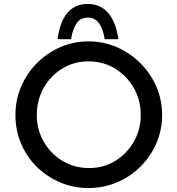

<svg xmlns="http://www.w3.org/2000/svg" viewBox="-20 -942 896 970"><path d="M58 -362Q58 -437 86.5 -504Q115 -571 166 -622.5Q217 -674 284 -703.5Q351 -733 427 -733Q503 -733 570.5 -703.5Q638 -674 689.5 -622.5Q741 -571 770 -504Q799 -437 799 -362Q799 -285 770 -218Q741 -151 689.5 -100Q638 -49 570.5 -20.5Q503 8 427 8Q351 8 284 -20.5Q217 -49 166 -99Q115 -149 86.5 -216.5Q58 -284 58 -362ZM166 -361Q166 -287 201 -226Q236 -165 296 -129Q356 -93 430 -93Q503 -93 562 -129Q621 -165 656 -226Q691 -287 691 -362Q691 -437 655.5 -498.5Q620 -560 560.5 -596Q501 -632 428 -632Q354 -632 294.5 -595.5Q235 -559 200.5 -497.5Q166 -436 166 -361ZM423 -922Q488 -922 527 -876Q566 -830 578 -744H509Q502 -791 482 -822Q462 -853 423 -853Q385 -853 365.5 -822Q346 -791 339 -744H271Q282 -832 320.5 -877Q359 -922 423 -922Z"/></svg>

Font: Reem Kufi Fun
Style: Regular
Weight: 400
Designer: Khaled Hosny
Version: Version 1.005